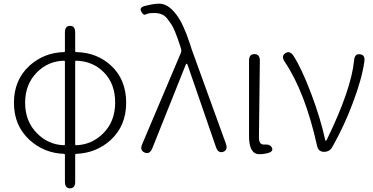

<svg xmlns="http://www.w3.org/2000/svg" viewBox="-20 -828 2036 1047"><path d="M362 199Q334 199 334 163V16Q334 11 329 11Q220 7 141 -65Q56 -143 56 -267.5Q56 -392 141 -470Q220 -541 329 -544Q334 -544 334 -549V-651Q334 -687 362 -687Q390 -687 390 -651V-549Q390 -544 395 -544Q507 -542 585 -471Q668 -394 668 -268Q668 -142 583 -64Q504 7 395 11Q390 11 390 16V163Q390 199 362 199ZM329 -36Q334 -36 334 -41V-492Q334 -497 329 -497Q243 -495 182 -434Q117 -369 117 -267.5Q117 -166 182 -101Q243 -39 329 -36ZM390 -41Q390 -36 395 -36Q481 -39 543 -101Q608 -166 608 -268.5Q608 -371 547 -433Q486 -495 395 -497Q390 -497 390 -492Z M810 -18Q796 15 769 4Q741 -8 755 -41L966 -539Q971 -550 967 -562L963 -576Q932 -671 914 -696Q904 -711 893 -725Q870 -757 822 -757Q787 -757 775 -749.5Q763 -742 750 -765Q737 -789 776 -797L808 -804Q828 -808 848 -808Q897 -808 942 -748Q980 -698 1015 -591Q1020 -574 1026 -557L1212 -44Q1224 -10 1197 0Q1170 9 1158 -25L1003 -474Q1000 -481 997.5 -481Q995 -481 992 -473Z M1436 8Q1416 13 1395 13Q1338 13 1338 -85V-497Q1338 -533 1367 -533Q1397 -533 1397 -497L1392 -78Q1392 -37 1422 -40Q1454 -42 1463 -22Q1473 -1 1436 8Z M1747 0Q1716 0 1709 -33Q1644 -326 1532 -492Q1512 -522 1536 -538Q1560 -554 1580 -524Q1624 -457 1677 -317Q1727 -185 1753 -67Q1754 -60 1756.5 -60Q1759 -60 1763 -68Q1896 -341 1911 -500Q1914 -536 1943 -532Q1972 -529 1967 -493Q1954 -399 1904 -267Q1858 -143 1792 -26Q1777 0 1747 0Z"/></svg>

Font: Resource Han Rounded KR Light
Style: Regular
Weight: 300
Designer: Cyano Hao (round all glyphs); Ryoko NISHIZUKA 西塚涼子 (kana, bopomofo & ideographs); Paul D. Hunt (Latin, Greek & Cyrillic)
Foundry: Cyano Hao
Version: 0.990